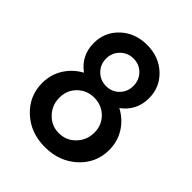

<svg xmlns="http://www.w3.org/2000/svg" viewBox="-213 -886 1022 1022"><g transform="rotate(45 298.0 -375.0)"><path d="M431.2 -417.5Q487.5 -387.5 519.4 -336.2Q551.2 -285 551.2 -221.2Q551.2 -123.8 478.8 -56.9Q406.2 10 297.5 10Q190 10 118.1 -56.9Q46.2 -123.8 46.2 -221.2Q46.2 -285 78.1 -336.2Q110 -387.5 165 -417.5Q90 -472.5 90 -566.2Q90 -648.8 149.4 -704.4Q208.8 -760 298.8 -760Q387.5 -760 446.9 -704.4Q506.2 -648.8 506.2 -566.2Q506.2 -472.5 431.2 -417.5ZM371.9 -627.5Q342.5 -657.5 298.8 -657.5Q255 -657.5 225 -627.5Q195 -597.5 195 -553.8Q195 -510 225 -480Q255 -450 298.8 -450Q342.5 -450 371.9 -480Q401.2 -510 401.2 -553.8Q401.2 -597.5 371.9 -627.5ZM297.5 -95Q353.8 -95 391.9 -135Q430 -175 430 -231.2Q430 -287.5 391.9 -325Q353.8 -362.5 297.5 -362.5Q242.5 -362.5 204.4 -325Q166.2 -287.5 166.2 -231.2Q166.2 -175 204.4 -135Q242.5 -95 297.5 -95Z"/></g></svg>

Font: Now Alt Medium
Style: Regular
Weight: 500
Designer: Alfredo Marco Pradil
Foundry: Alfredo Marco Pradil
Version: Version 1.002;PS 001.002;hotconv 1.0.88;makeotf.lib2.5.64775